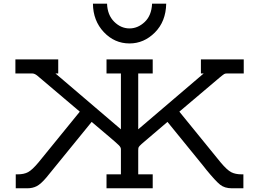

<svg xmlns="http://www.w3.org/2000/svg" viewBox="-20 -1015 1398 1035"><path d="M63 -619.1V-694.8H293.9V-619.1H278.8L631.8 -317.9V-619.1H554.2V-694.8H803.2V-619.1H725.1V-317.9L1078.1 -619.1H1063V-694.8H1293.9V-619.1H1204.1Q1194.3 -619.1 1188.7 -616Q1183.1 -612.8 1163.1 -596.2L946.8 -413.1L1168.9 -140.1Q1204.1 -98.1 1226.6 -86.7Q1249 -75.2 1282.2 -75.2H1292V0H1230Q1190.9 0 1166.5 -19.5Q1142.1 -39.1 1092.8 -99.1Q1083 -112.3 1077.1 -119.1L882.8 -357.9L743.2 -238.8Q730 -226.6 727.5 -221.7Q725.1 -216.8 725.1 -204.1V-75.2H803.2V0H554.2V-75.2H631.8V-210.9Q631.8 -220.7 620.8 -231.9Q609.9 -243.2 553.2 -291Q507.3 -330.1 474.1 -357.9L230 -58.1Q200.2 -22.9 178 -11.5Q155.8 0 127 0H64.9V-75.2H75.2Q109.4 -75.2 131.6 -87.2Q153.8 -99.1 188 -140.1L410.2 -413.1L180.2 -607.9Q166 -619.1 152.8 -619.1ZM481 -995.1H557.1Q559.1 -934.1 595.5 -897.9Q631.8 -861.8 678.2 -861.8Q723.1 -861.8 760 -896.5Q796.9 -931.2 799.8 -995.1H876Q874 -898.9 814.9 -839.8Q755.9 -780.8 678.2 -780.8Q597.2 -780.8 539.6 -842Q481.9 -903.3 481 -995.1Z"/></svg>

Font: CMU Concrete
Style: Bold
Weight: 700
Version: Version 0.7.0